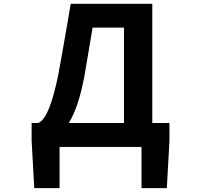

<svg xmlns="http://www.w3.org/2000/svg" viewBox="-20 -760 1040 993"><path d="M621.1 -617.2H459Q427.7 -429.7 416 -363.3Q385.7 -204.1 335.9 -124H621.1ZM767.6 -124H856.4V-32.2L842.8 212.9H711.9V0H288.1V212.9H157.2L143.6 -32.2V-124H177.7Q236.3 -145.5 283.2 -382.8Q293.9 -442.4 303.7 -497.1Q313.5 -551.8 325.2 -619.6Q336.9 -687.5 345.7 -740.2H767.6Z"/></svg>

Font: Gen Shin Gothic Monospace Bold
Style: Bold
Weight: 700
Designer: [Source Han Sans]
Ryoko NISHIZUKA  (kana & ideographs); Paul D. Hunt (Latin, Greek & Cyrillic); Wenlong ZHANG  (bopomofo
Version: Version 1.002.20150607